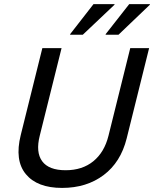

<svg xmlns="http://www.w3.org/2000/svg" viewBox="-20 -911 755 941"><path d="M284.2 10Q162.5 10 106.7 -57.5Q50.8 -125 81.7 -249.2L187.5 -675H281.7L175 -246.7Q154.2 -165 186.7 -120.8Q219.2 -76.7 301.7 -76.7Q383.3 -76.7 437.5 -120.8Q491.7 -165 511.7 -245.8L618.3 -675H710.8L600.8 -232.5Q571.7 -115.8 487.9 -52.9Q404.2 10 284.2 10ZM497.5 -740.8 498.3 -744.2 613.3 -890.8H715L714.2 -887.5L560.8 -740.8ZM323.3 -740.8 324.2 -744.2 438.3 -890.8H541.7L540.8 -887.5L385.8 -740.8Z"/></svg>

Font: Funnel Sans
Style: Italic
Weight: 400
Italic angle: -14.036°
Version: Version 1.000; Beta; Release 5; Build 24; ttfautohint (v1.8.